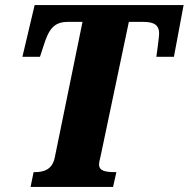

<svg xmlns="http://www.w3.org/2000/svg" viewBox="-20 -734 741 754"><path d="M100 0H424L437 -58H433C396 -58 369 -62 369 -88C369 -95 371 -104 376 -125L486 -648H543C585 -648 605 -636 605 -601C605 -593 596 -522 594 -511H663L701 -714H116L68 -511H137L151 -554C171 -618 191 -648 246 -648H304L195 -115C185 -67 151 -58 116 -58H112Z"/></svg>

Font: Noto Serif Condensed Black
Style: Italic
Weight: 900
Width: 3
Italic angle: -12°
Designer: Monotype Design Team
Foundry: Monotype Imaging Inc.
Version: Version 2.013